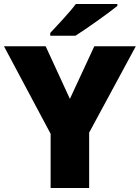

<svg xmlns="http://www.w3.org/2000/svg" viewBox="-20 -947 704 967"><path d="M571 -917V-927H362C329 -882 267 -818 233 -781V-767H360C414 -801 524 -879 571 -917ZM332 -449 210 -714H0L235 -273V0H429V-279L664 -714H455Z"/></svg>

Font: Noto Sans Malayalam Black
Style: Regular
Weight: 900
Designer: Jelle Bosma - Monotype Design Team
Foundry: Monotype Imaging Inc.
Version: Version 2.104